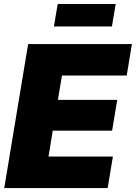

<svg xmlns="http://www.w3.org/2000/svg" viewBox="-20 -950 686 970"><path d="M1.5 0 122.1 -727.5H646.5L620.1 -568.4H293L272.5 -445.3H572.3L546.4 -290H246.6L225.1 -159.2H550.3L523.9 0ZM564.5 -929.7 545.4 -816.4H252.4L271.5 -929.7Z"/></svg>

Font: Inter Black
Style: Italic
Weight: 900
Italic angle: -9.39999°
Designer: Rasmus Andersson
Foundry: rsms
Version: Version 4.000;git-a52131595